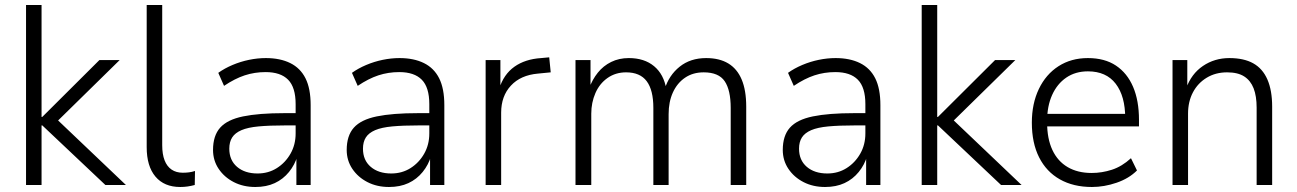

<svg xmlns="http://www.w3.org/2000/svg" viewBox="-20 -739 5183 767"><path d="M84 0V-719H146V-272H149L377 -499H458L192 -238L193 -276L483 0H401L149 -238H146V0Z M700 8Q636 8 601 -33.5Q566 -75 566 -151V-719H628V-159Q628 -123 637.5 -98.5Q647 -74 665.5 -61.5Q684 -49 710 -49Q723 -49 735 -50.5Q747 -52 759 -56L758 0Q743 4 729 6Q715 8 700 8Z M1000 8Q952 8 914 -11.5Q876 -31 853.5 -64.5Q831 -98 831 -140Q831 -197 859.5 -229Q888 -261 951 -274Q1014 -287 1116 -287H1172V-238H1119Q1056 -238 1013 -234Q970 -230 944.5 -219Q919 -208 907.5 -190Q896 -172 896 -145Q896 -99 927 -72.5Q958 -46 1009 -46Q1052 -46 1086 -67.5Q1120 -89 1140.5 -125Q1161 -161 1161 -206V-323Q1161 -390 1131 -420.5Q1101 -451 1041 -451Q997 -451 957.5 -438Q918 -425 875 -396L852 -448Q877 -466 909 -479.5Q941 -493 975 -500Q1009 -507 1042 -507Q1099 -507 1139.5 -487Q1180 -467 1200.5 -426Q1221 -385 1221 -319V0H1164V-116H1168Q1158 -81 1134.5 -52Q1111 -23 1077.5 -7.5Q1044 8 1000 8Z M1534 8Q1486 8 1448 -11.5Q1410 -31 1387.5 -64.5Q1365 -98 1365 -140Q1365 -197 1393.5 -229Q1422 -261 1485 -274Q1548 -287 1650 -287H1706V-238H1653Q1590 -238 1547 -234Q1504 -230 1478.5 -219Q1453 -208 1441.5 -190Q1430 -172 1430 -145Q1430 -99 1461 -72.5Q1492 -46 1543 -46Q1586 -46 1620 -67.5Q1654 -89 1674.5 -125Q1695 -161 1695 -206V-323Q1695 -390 1665 -420.5Q1635 -451 1575 -451Q1531 -451 1491.5 -438Q1452 -425 1409 -396L1386 -448Q1411 -466 1443 -479.5Q1475 -493 1509 -500Q1543 -507 1576 -507Q1633 -507 1673.5 -487Q1714 -467 1734.5 -426Q1755 -385 1755 -319V0H1698V-116H1702Q1692 -81 1668.5 -52Q1645 -23 1611.5 -7.5Q1578 8 1534 8Z M1920 0V-499H1979V-384H1974Q1992 -442 2035 -472.5Q2078 -503 2142 -507L2174 -510L2180 -450L2129 -445Q2060 -439 2021 -397Q1982 -355 1982 -289V0Z M2279 0V-499H2339V-385H2333Q2346 -421 2368 -448.5Q2390 -476 2421.5 -491.5Q2453 -507 2492 -507Q2554 -507 2593 -474.5Q2632 -442 2642 -382H2635Q2652 -438 2695 -472.5Q2738 -507 2801 -507Q2854 -507 2889.5 -485.5Q2925 -464 2943 -421Q2961 -378 2961 -313V0H2899V-308Q2899 -379 2875 -414.5Q2851 -450 2791 -450Q2748 -450 2716.5 -428.5Q2685 -407 2668 -369.5Q2651 -332 2651 -283V0H2590V-308Q2590 -379 2563.5 -414.5Q2537 -450 2481 -450Q2439 -450 2407 -427.5Q2375 -405 2358.5 -367Q2342 -329 2342 -285V0Z M3276 8Q3228 8 3190 -11.5Q3152 -31 3129.5 -64.5Q3107 -98 3107 -140Q3107 -197 3135.5 -229Q3164 -261 3227 -274Q3290 -287 3392 -287H3448V-238H3395Q3332 -238 3289 -234Q3246 -230 3220.5 -219Q3195 -208 3183.5 -190Q3172 -172 3172 -145Q3172 -99 3203 -72.5Q3234 -46 3285 -46Q3328 -46 3362 -67.5Q3396 -89 3416.5 -125Q3437 -161 3437 -206V-323Q3437 -390 3407 -420.5Q3377 -451 3317 -451Q3273 -451 3233.5 -438Q3194 -425 3151 -396L3128 -448Q3153 -466 3185 -479.5Q3217 -493 3251 -500Q3285 -507 3318 -507Q3375 -507 3415.5 -487Q3456 -467 3476.5 -426Q3497 -385 3497 -319V0H3440V-116H3444Q3434 -81 3410.5 -52Q3387 -23 3353.5 -7.5Q3320 8 3276 8Z M3662 0V-719H3724V-272H3727L3955 -499H4036L3770 -238L3771 -276L4061 0H3979L3727 -238H3724V0Z M4342 8Q4268 8 4214 -22.5Q4160 -53 4131 -110.5Q4102 -168 4102 -249Q4102 -325 4130 -383.5Q4158 -442 4208.5 -474.5Q4259 -507 4326 -507Q4393 -507 4438 -477Q4483 -447 4506.5 -392Q4530 -337 4530 -260V-234H4147V-284H4493L4475 -267Q4475 -355 4437 -404.5Q4399 -454 4326 -454Q4276 -454 4239.5 -429Q4203 -404 4183 -359.5Q4163 -315 4163 -256V-249Q4163 -185 4184 -140Q4205 -95 4245 -71.5Q4285 -48 4341 -48Q4382 -48 4422 -61Q4462 -74 4498 -107L4522 -58Q4490 -26 4440.5 -9Q4391 8 4342 8Z M4664 0V-499H4723V-385H4718Q4739 -444 4785.5 -475.5Q4832 -507 4891 -507Q4949 -507 4986.5 -486Q5024 -465 5043 -421.5Q5062 -378 5062 -313V0H5000V-309Q5000 -355 4988 -386Q4976 -417 4950.5 -433.5Q4925 -450 4882 -450Q4836 -450 4800.5 -428.5Q4765 -407 4745.5 -370Q4726 -333 4726 -285V0Z"/></svg>

Font: Nunitoga
Style: Light
Weight: 300
Designer: Vernon Adams
Foundry: Vernon Adams
Version: Version 1.0